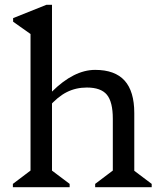

<svg xmlns="http://www.w3.org/2000/svg" viewBox="-20 -785 678 805"><path d="M379 0V-14L469 -82L453 -54V-287Q453 -358 428 -388Q403 -418 344 -418Q298 -418 259.5 -398.5Q221 -379 183 -335V-401H198Q290 -492 379 -492Q462 -492 502.5 -447Q543 -402 543 -311V-52L527 -81L616 -14V0ZM34 0V-14L124 -82L108 -54V-675L151 -612L35 -694V-709L175 -765H198V-52L183 -81L272 -14V0Z"/></svg>

Font: Platypi Light Light
Style: Regular
Weight: 300
Version: Version 1.200